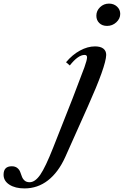

<svg xmlns="http://www.w3.org/2000/svg" viewBox="-311 -800 694 1076"><path d="M221.2 -540Q252 -540 268.1 -527.6Q284.2 -515.1 284.2 -492.2Q282.7 -429.7 181.2 -203.1L54.2 81.1Q15.6 166 -42.2 210.9Q-100.1 255.9 -173.8 255.9Q-225.6 255.9 -258.3 234.9Q-291 213.9 -291 179.2Q-291 131.8 -245.1 131.8Q-226.1 131.8 -214.4 141.1Q-202.6 150.4 -197.8 163.6Q-192.9 176.8 -188.2 189.7Q-183.6 202.6 -173.1 211.9Q-162.6 221.2 -145 221.2Q-114.3 221.2 -85.2 179Q-56.2 136.7 -13.2 27.8L97.2 -252Q147.9 -383.3 162.4 -423.6Q176.8 -463.9 176.8 -479Q176.8 -492.2 163.1 -492.2Q126.5 -492.2 80.1 -433.1L59.1 -451.2Q94.7 -493.7 137.5 -516.8Q180.2 -540 221.2 -540ZM299.8 -779.8Q326.7 -779.8 344.7 -763.2Q362.8 -746.6 362.8 -722.2Q362.8 -695.3 340.8 -675Q318.8 -654.8 289.1 -654.8Q261.7 -654.8 245.4 -670.9Q229 -687 229 -711.9Q229 -739.7 249.8 -759.8Q270.5 -779.8 299.8 -779.8Z"/></svg>

Font: Libre Caslon Text
Style: Italic
Weight: 400
Italic angle: -25°
Designer: Pablo Impallari, Rodrigo Fuenzalida
Foundry: Pablo Impallari, Rodrigo Fuenzalida
Version: Version 1.002